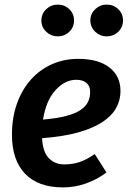

<svg xmlns="http://www.w3.org/2000/svg" viewBox="-20 -800 561 835"><path d="M504 -404Q504 -364 485 -330Q466 -296 425 -269Q384 -242 319.5 -224Q255 -206 163 -199Q166 -139 192.5 -112Q219 -85 259 -85Q294 -85 324 -94.5Q354 -104 392 -130L443 -50Q402 -19 353.5 -2Q305 15 254 15Q146 15 89 -44.5Q32 -104 32 -214Q32 -289 54 -350Q76 -411 114.5 -454Q153 -497 205.5 -520.5Q258 -544 320 -544Q408 -544 456 -506.5Q504 -469 504 -404ZM312 -453Q262 -453 221 -407.5Q180 -362 167 -280Q227 -285 267 -295.5Q307 -306 330 -321.5Q353 -337 362.5 -356.5Q372 -376 372 -400Q372 -426 356 -439.5Q340 -453 312 -453ZM444 -642Q415 -642 394 -662Q373 -682 373 -711Q373 -740 394 -760Q415 -780 444 -780Q474 -780 494.5 -760Q515 -740 515 -711Q515 -682 494.5 -662Q474 -642 444 -642ZM231 -642Q202 -642 181 -662Q160 -682 160 -711Q160 -740 181 -760Q202 -780 231 -780Q261 -780 281.5 -760Q302 -740 302 -711Q302 -682 281.5 -662Q261 -642 231 -642Z"/></svg>

Font: Xgbmvzvtohvqztyvzapvmeyoton
Style: Regular
Weight: 500
Italic angle: -8°
Designer: Carrois Corporate & Edenspiekermann
Foundry: Carrois Corporate GbR & Edenspiekermann AG
Version: Version 2.001